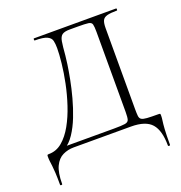

<svg xmlns="http://www.w3.org/2000/svg" viewBox="-140 -746 977 1034"><g transform="rotate(-20 348.0 -228.5)"><path d="M657 -12Q666 -12 667.5 -10.5Q669 -9 669 0Q669 13 666.5 29Q664 45 662 75.5Q660 106 660 164Q660 168 654 168Q648 168 648 164Q648 78 614 39Q580 0 496 0H168Q134 0 105 14Q76 28 59 63.5Q42 99 42 164Q42 168 36 168Q30 168 30 164Q30 121 28.5 95Q27 69 25 53Q23 37 21.5 25.5Q20 14 20 0Q20 -8 21.5 -10Q23 -12 30 -12Q73 -12 107 -40.5Q141 -69 167.5 -116.5Q194 -164 213 -221.5Q232 -279 244 -337.5Q256 -396 261.5 -447.5Q267 -499 267 -533Q267 -557 263 -575Q259 -593 238 -603Q217 -613 167 -613Q165 -613 165 -619Q165 -625 167 -625Q173 -625 200.5 -625Q228 -625 269.5 -625Q311 -625 359 -625Q407 -625 454.5 -625Q502 -625 542.5 -625Q583 -625 609 -625Q635 -625 639 -625Q641 -625 641 -619Q641 -613 639 -613Q601 -613 581.5 -607.5Q562 -602 555.5 -587.5Q549 -573 549 -544V-81Q549 -56 550.5 -41.5Q552 -27 561.5 -21Q571 -15 593 -13.5Q615 -12 657 -12ZM496 -83V-542Q496 -573 492.5 -586Q489 -599 471 -601.5Q453 -604 411 -604H364Q335 -604 321.5 -594.5Q308 -585 303.5 -559Q299 -533 295 -481Q294 -467 289 -432Q284 -397 275 -350Q266 -303 252 -251Q238 -199 219 -150.5Q200 -102 175 -64.5Q150 -27 118 -8L119 -21H406Q451 -21 469.5 -24Q488 -27 492 -40Q496 -53 496 -83Z"/></g></svg>

Font: Cormorant Light
Style: Regular
Weight: 300
Designer: Christian Thalmann (Catharsis Fonts)
Foundry: Catharsis Fonts
Version: Version 4.000